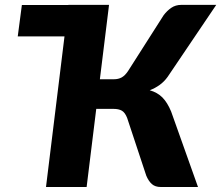

<svg xmlns="http://www.w3.org/2000/svg" viewBox="-20 -748 885 768"><path d="M650.5 -440.5Q636.5 -421 618.2 -408Q600 -395 579 -387Q610 -378 629.8 -358Q649.5 -338 664.5 -302L772 0H623Q601 0 587.8 -11.5Q574.5 -23 565 -45.5L488.5 -276.5Q480 -298 467.5 -305.2Q455 -312.5 433.5 -312.5H365L326.5 0H164L238 -602.5H51L67.5 -728H253.5V-728.5H416V-728L414.5 -715L379.5 -431H436Q453 -431 466.2 -438Q479.5 -445 492 -463.5L634.5 -687Q648 -705 665.2 -716.8Q682.5 -728.5 705 -728.5H845Z"/></svg>

Font: Lato ExtraBold
Style: Italic
Weight: 800
Italic angle: -7°
Designer: Lukasz Dziedzic with Adam Twardoch and Botio Nikoltchev
Foundry: tyPoland Lukasz Dziedzic
Version: Version 2.015; 2015-08-06; http://www.latofonts.com/